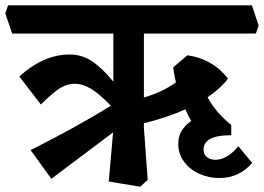

<svg xmlns="http://www.w3.org/2000/svg" viewBox="-52 -661 983 715"><path d="M483.9 -297.9Q552.7 -317.9 603 -354Q597.2 -380.9 592.8 -410.2L646 -455.1Q740.2 -441.9 796.9 -368.2Q772 -334 721.2 -298.8Q752 -240.7 809.1 -195.8V-157.2H801.8Q705.6 -156.2 706.1 -103Q706.1 -85.9 718.5 -75.9Q731 -65.9 750 -65.9Q793 -65.9 835.9 -116.2L887.2 -54.2Q838.4 2 764.2 2Q726.1 2 690.9 -13.4Q655.8 -28.8 633.8 -58.3Q611.8 -87.9 611.8 -126Q611.8 -176.8 660.2 -210.9Q648.9 -229 638.2 -253.9Q570.3 -223.1 483.9 -202.1V-184.1L498 8.8L470.2 34.2L353 15.1L369.1 -168L139.2 4.9L62 -102.1Q228 -185.1 360.8 -267.1Q318.8 -311 287.4 -330.1Q255.9 -349.1 225.1 -349.1Q198.2 -349.1 172.6 -333.5Q147 -317.9 100.1 -272L20 -376Q62 -415 109.6 -436.5Q157.2 -458 207 -458Q254.9 -458 293 -431.4Q331.1 -404.8 370.1 -356.9V-536.1H-6.8L-32.2 -610.8L-22 -641.1H886.2L911.1 -565.9L900.9 -536.1H483.9Z"/></svg>

Font: Sura
Style: Bold
Weight: 700
Designer: Carolina Giovagnoli
Foundry: Huerta Tipografica
Version: Version 1.002;PS 001.002;hotconv 1.0.70;makeotf.lib2.5.58329